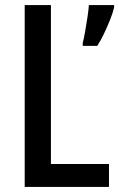

<svg xmlns="http://www.w3.org/2000/svg" viewBox="-20 -734 468 754"><path d="M77 0V-714H180V-90H408V0ZM428 -704Q423 -683 412 -655.5Q401 -628 388 -601Q375 -574 362 -554H305V-566Q309 -580 314 -608.5Q319 -637 323.5 -666.5Q328 -696 329 -714H428Z"/></svg>

Font: Noto Sans Lao UI Cond Med
Style: Regular
Weight: 500
Width: 3
Designer: Monotype Design Team
Foundry: Monotype Imaging Inc.
Version: Version 2.000; ttfautohint (v1.8.4.7-5d5b)